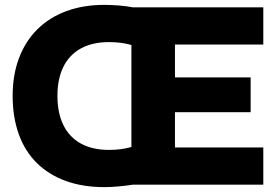

<svg xmlns="http://www.w3.org/2000/svg" viewBox="-20 -759 1137 789"><path d="M409 10Q320 10 250 -15.5Q180 -41 131 -89.5Q82 -138 57 -208Q32 -278 32 -365Q32 -451 58 -520Q84 -589 133 -638Q182 -687 252 -713Q322 -739 409 -739Q436 -739 468 -736.5Q500 -734 525 -729H1062V-576H699V-441H1010V-298H699V-153H1062V0H525Q500 4 468 7Q436 10 409 10ZM428 -143Q454 -143 476.5 -146Q499 -149 520 -155V-574Q499 -580 476.5 -583Q454 -586 428 -586Q360 -586 312.5 -560Q265 -534 240.5 -484.5Q216 -435 216 -365Q216 -295 240.5 -245Q265 -195 312.5 -169Q360 -143 428 -143Z"/></svg>

Font: Mona Sans ExtraLight ExtraBold
Style: Regular
Weight: 800
Version: Version 2.000